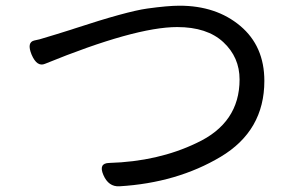

<svg xmlns="http://www.w3.org/2000/svg" viewBox="-20 -670 1040 674"><path d="M91 -478Q73 -522 101 -528L119 -532Q183 -551 230 -566L242 -570Q425 -630 497 -640Q569 -650 610 -650Q739 -650 823.5 -579Q908 -508 908 -386Q908 -211 754.5 -119.5Q601 -28 399 -16Q361 -14 343 -55.5Q325 -97 363 -98Q535 -103 670 -168Q821 -238 821 -391Q821 -469 764 -522Q707 -575 602 -575Q454 -575 138 -446Q110 -434 91 -478Z"/></svg>

Font: Raw Maruko Gothic CJK TC
Style: Regular
Weight: 400
Version: Version 1.001